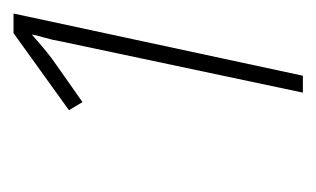

<svg xmlns="http://www.w3.org/2000/svg" viewBox="-112 -772 468 284"><g transform="rotate(-90 122.0 -630.0)"><path d="M127 -416H152L244 -844H215L101 -762L113 -742L177 -787Q194 -800 213 -817Q211 -807 208 -797Q205 -787 203 -775Z"/></g></svg>

Font: Noto Sans Display Condensed Thin
Style: Italic
Weight: 250
Width: 3
Italic angle: -12°
Designer: Monotype Design Team
Foundry: Monotype Imaging Inc.
Version: Version 1.900